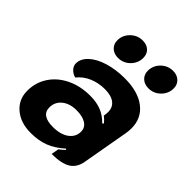

<svg xmlns="http://www.w3.org/2000/svg" viewBox="-200 -819 945 945"><g transform="rotate(45 272.0 -347.0)"><path d="M15 -126Q15 -184 45.5 -230Q76 -276 130 -302Q184 -328 252 -328Q296 -328 329 -315Q362 -302 390 -273L396 -279Q382 -296 368 -306L370 -319Q371 -324 371 -333Q371 -366 347.5 -384Q324 -402 280 -402Q236 -402 198.5 -386Q161 -370 136 -339Q116 -344 102.5 -358.5Q89 -373 89 -390Q89 -423 118.5 -450.5Q148 -478 199 -493.5Q250 -509 312 -509Q404 -509 456.5 -468.5Q509 -428 509 -358Q509 -341 506 -323L463 -80Q455 -33 421.5 -12Q388 9 320 9L327 -30Q342 -41 356 -55L352 -60Q311 -23 269.5 -7Q228 9 174 9Q103 9 59 -28.5Q15 -66 15 -126ZM345 -171Q345 -199 321 -214.5Q297 -230 255 -230Q208 -230 179 -206.5Q150 -183 150 -145Q150 -89 230 -89Q283 -89 314 -111.5Q345 -134 345 -171ZM153 -615Q153 -651 179.5 -677Q206 -703 242 -703Q271 -703 288 -687Q305 -671 305 -644Q305 -608 279 -582Q253 -556 216 -556Q188 -556 170.5 -572.5Q153 -589 153 -615ZM365 -615Q365 -651 391 -677Q417 -703 454 -703Q482 -703 499.5 -686.5Q517 -670 517 -644Q517 -608 491 -582Q465 -556 428 -556Q400 -556 382.5 -572.5Q365 -589 365 -615Z"/></g></svg>

Font: K2D ExtraBold
Style: Italic
Weight: 800
Italic angle: -10°
Designer: Katatrad Aksorn Co.,Ltd.
Foundry: Cadson Demak Co.,Ltd.
Version: Version 1.000; ttfautohint (v1.6)